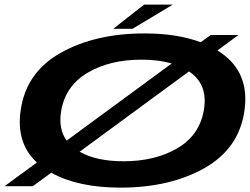

<svg xmlns="http://www.w3.org/2000/svg" viewBox="-42 -830 1113 856"><path d="M-21.5 0 122.5 -105.5Q29 -192 50 -337.5Q74 -507.5 228.2 -594.2Q382.5 -681 602.5 -681Q748.5 -681 853 -641.5L897 -674H1021L927.5 -605Q937.5 -599 946.5 -592.5Q1071.5 -503.5 1048 -337.5Q1024 -167.5 869.5 -80.5Q715 6.5 495.5 6.5Q305.5 6.5 186.5 -60L104.5 0ZM508.5 -111Q649.5 -111 748.2 -168.8Q847 -226.5 866.5 -337.5Q886.5 -448.5 808 -506.5Q804.5 -509 800.5 -511.5L313 -153.5Q388 -111 508.5 -111ZM255 -203 723.5 -547Q665.5 -564 589 -564Q448 -564 349.5 -506.2Q251 -448.5 231 -337.5Q217 -256 255 -203ZM463 -701.5 600.5 -809.5H728.5L548.5 -701.5Z"/></svg>

Font: Anybody UltraExpanded SemiBold
Style: Italic
Weight: 600
Width: 9
Italic angle: -10°
Designer: Tyler Finck
Foundry: Etcetera Type Company
Version: Version 1.010; ttfautohint (v1.8.3) -l 8 -r 50 -G 200 -x 14 